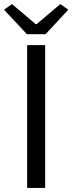

<svg xmlns="http://www.w3.org/2000/svg" viewBox="-32 -928 357 948"><path d="M27 -908 -12 -880 101 -759H193L305 -880L266 -908L149 -809H144ZM191 -705H102V0H191Z"/></svg>

Font: Spoqa Han Sans Neo
Style: Regular
Weight: 400
Designer: [Spoqa Han Sans Neo] Dong-huui Kim ___ Younghwa Kang ___ Yujin Lee ___ [Noto Sans] Ryoko NISHIZUKA ____ (kana & ideograp
Foundry: Spoqa (http://www.spoqa-han-sans.com)
Version: Version 1.100;hotconv 1.0.109;makeotfexe 2.5.65596